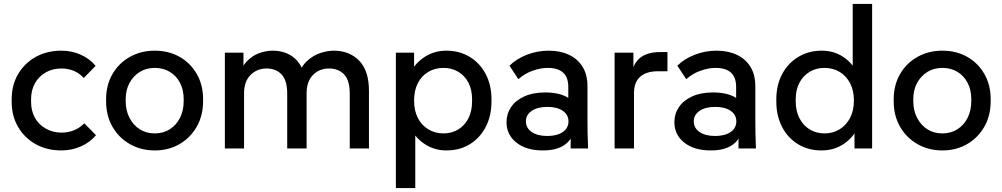

<svg xmlns="http://www.w3.org/2000/svg" viewBox="-20 -750 5064 970"><path d="M290 10Q217 10 160.5 -21.5Q104 -53 71.5 -108.5Q39 -164 39 -236V-248Q39 -321 72 -376.5Q105 -432 161.5 -463Q218 -494 290 -494Q343 -494 388.5 -473.5Q434 -453 463 -417L403 -356Q382 -380 353 -392Q324 -404 290 -404Q246 -404 211.5 -384.5Q177 -365 157 -330Q137 -295 137 -248V-236Q137 -189 157 -154Q177 -119 212.5 -99.5Q248 -80 291 -80Q324 -80 353 -91.5Q382 -103 406 -127L465 -67Q435 -31 389 -10.5Q343 10 290 10Z M762 10Q692 10 636 -22Q580 -54 548 -110Q516 -166 516 -239V-248Q516 -320 548 -375.5Q580 -431 636 -462.5Q692 -494 762 -494Q832 -494 887 -463Q942 -432 974 -376.5Q1006 -321 1006 -249V-239Q1006 -166 974 -110Q942 -54 887 -22Q832 10 762 10ZM762 -76Q805 -76 838 -97Q871 -118 889.5 -155Q908 -192 908 -239V-249Q908 -296 889.5 -331.5Q871 -367 838 -387Q805 -407 762 -407Q719 -407 686 -386.5Q653 -366 634 -330.5Q615 -295 615 -248V-239Q615 -192 634 -155Q653 -118 686 -97Q719 -76 762 -76Z M1116 0V-484H1210V-354L1184 -355Q1198 -410 1227 -440Q1256 -470 1290.5 -482Q1325 -494 1357 -494Q1419 -494 1461.5 -461.5Q1504 -429 1520 -363H1483Q1501 -415 1533 -443.5Q1565 -472 1601 -483Q1637 -494 1666 -494Q1745 -494 1794.5 -443.5Q1844 -393 1844 -291V0H1747V-277Q1747 -344 1718.5 -374Q1690 -404 1642 -404Q1594 -404 1561.5 -371.5Q1529 -339 1529 -278V0H1431V-277Q1431 -344 1402.5 -374Q1374 -404 1327 -404Q1279 -404 1246 -371.5Q1213 -339 1213 -278V0Z M1980 200V-484H2072V-361L2053 -383Q2080 -434 2128 -464Q2176 -494 2235 -494Q2301 -494 2352.5 -463Q2404 -432 2433.5 -376.5Q2463 -321 2463 -248V-238Q2463 -164 2433.5 -108Q2404 -52 2353 -21Q2302 10 2236 10Q2178 10 2131.5 -18.5Q2085 -47 2058 -95L2078 -118V200ZM2221 -76Q2262 -76 2295 -96Q2328 -116 2346.5 -152.5Q2365 -189 2365 -238V-248Q2365 -297 2346.5 -332.5Q2328 -368 2295 -387.5Q2262 -407 2221 -407Q2178 -407 2144 -387Q2110 -367 2091 -330Q2072 -293 2072 -242Q2072 -191 2091 -154Q2110 -117 2144 -96.5Q2178 -76 2221 -76Z M2863 0V-173L2851 -207V-310Q2851 -360 2824.5 -383.5Q2798 -407 2747 -407Q2711 -407 2670.5 -392.5Q2630 -378 2599 -350L2554 -418Q2589 -453 2642 -473.5Q2695 -494 2752 -494Q2810 -494 2854 -473.5Q2898 -453 2923 -413Q2948 -373 2948 -313V-157Q2948 -118 2948.5 -79Q2949 -40 2951 0ZM2723 10Q2639 10 2589 -29.5Q2539 -69 2539 -133Q2539 -175 2562 -209Q2585 -243 2629 -263Q2673 -283 2735 -283Q2820 -283 2865.5 -245Q2911 -207 2911 -144H2888Q2888 -70 2847 -30Q2806 10 2723 10ZM2745 -63Q2794 -63 2823 -83Q2852 -103 2852 -137Q2852 -170 2823.5 -190Q2795 -210 2745 -210Q2696 -210 2666.5 -190Q2637 -170 2637 -137Q2637 -103 2666.5 -83Q2696 -63 2745 -63Z M3085 0V-484H3180V-352L3167 -353Q3172 -405 3192 -434Q3212 -463 3243.5 -475Q3275 -487 3312 -487H3352V-390H3304Q3246 -390 3214.5 -362.5Q3183 -335 3183 -280V0Z M3711 0V-173L3699 -207V-310Q3699 -360 3672.5 -383.5Q3646 -407 3595 -407Q3559 -407 3518.5 -392.5Q3478 -378 3447 -350L3402 -418Q3437 -453 3490 -473.5Q3543 -494 3600 -494Q3658 -494 3702 -473.5Q3746 -453 3771 -413Q3796 -373 3796 -313V-157Q3796 -118 3796.5 -79Q3797 -40 3799 0ZM3571 10Q3487 10 3437 -29.5Q3387 -69 3387 -133Q3387 -175 3410 -209Q3433 -243 3477 -263Q3521 -283 3583 -283Q3668 -283 3713.5 -245Q3759 -207 3759 -144H3736Q3736 -70 3695 -30Q3654 10 3571 10ZM3593 -63Q3642 -63 3671 -83Q3700 -103 3700 -137Q3700 -170 3671.5 -190Q3643 -210 3593 -210Q3544 -210 3514.5 -190Q3485 -170 3485 -137Q3485 -103 3514.5 -83Q3544 -63 3593 -63Z M4130 10Q4064 10 4012.5 -21Q3961 -52 3931.5 -108Q3902 -164 3902 -238V-248Q3902 -321 3932 -376.5Q3962 -432 4014 -463Q4066 -494 4131 -494Q4190 -494 4235.5 -465.5Q4281 -437 4307 -389L4288 -366V-730H4386V0H4297V-127L4316 -107Q4288 -52 4240 -21Q4192 10 4130 10ZM4145 -76Q4188 -76 4221.5 -96.5Q4255 -117 4274.5 -154Q4294 -191 4294 -242Q4294 -293 4274.5 -330Q4255 -367 4221.5 -387Q4188 -407 4145 -407Q4104 -407 4071 -387.5Q4038 -368 4019 -332.5Q4000 -297 4000 -248V-238Q4000 -189 4019 -152.5Q4038 -116 4071 -96Q4104 -76 4145 -76Z M4741 10Q4671 10 4615 -22Q4559 -54 4527 -110Q4495 -166 4495 -239V-248Q4495 -320 4527 -375.5Q4559 -431 4615 -462.5Q4671 -494 4741 -494Q4811 -494 4866 -463Q4921 -432 4953 -376.5Q4985 -321 4985 -249V-239Q4985 -166 4953 -110Q4921 -54 4866 -22Q4811 10 4741 10ZM4741 -76Q4784 -76 4817 -97Q4850 -118 4868.5 -155Q4887 -192 4887 -239V-249Q4887 -296 4868.5 -331.5Q4850 -367 4817 -387Q4784 -407 4741 -407Q4698 -407 4665 -386.5Q4632 -366 4613 -330.5Q4594 -295 4594 -248V-239Q4594 -192 4613 -155Q4632 -118 4665 -97Q4698 -76 4741 -76Z"/></svg>

Font: SUSE Thin Medium
Style: Regular
Weight: 500
Version: Version 1.000